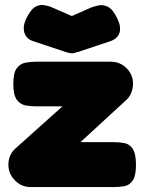

<svg xmlns="http://www.w3.org/2000/svg" viewBox="-20 -749 585 778"><path d="M104 9Q67 9 40.5 -18Q14 -45 14 -82Q14 -100 20.5 -116.5Q27 -133 41 -146L233 -318H126Q104 -318 83 -322Q62 -326 48 -345Q34 -364 34 -409Q34 -454 48 -472.5Q62 -491 83 -495Q104 -499 126 -499H429Q466 -499 492.5 -473Q519 -447 519 -410Q519 -391 512 -373.5Q505 -356 493 -345L306 -173H441Q464 -173 484.5 -169Q505 -165 518 -145.5Q531 -126 531 -81Q531 -36 517.5 -17Q504 2 483.5 5.5Q463 9 440 9ZM271 -684 348 -718Q361 -723 379 -727Q397 -731 417 -721.5Q437 -712 455 -675Q472 -640 464 -615.5Q456 -591 424 -581L295 -538Q292 -538 285.5 -535.5Q279 -533 271 -533Q263 -533 256 -535.5Q249 -538 247 -538L118 -581Q87 -590 79 -616Q71 -642 87 -675Q105 -711 122.5 -721Q140 -731 156 -728.5Q172 -726 184 -722Z"/></svg>

Font: Fredoka
Style: Bold
Weight: 700
Designer: Ben Nathan
Foundry: Milena B. Brandão, Ben Nathan
Version: Version 2.001